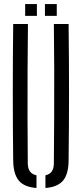

<svg xmlns="http://www.w3.org/2000/svg" viewBox="-20 -918 402 944"><path d="M44.9 -127.8Q42.9 -295.5 42.9 -464Q42.9 -632.4 44.9 -800H117.4Q116.2 -688.4 115.6 -573.2Q114.9 -458.1 115.3 -343.3Q115.6 -228.5 116.6 -116.5Q116.6 -90 127.1 -75.4Q137.5 -60.8 159.4 -56.2V6.3Q99 1.7 72.5 -30Q46 -61.7 44.9 -127.8ZM203.4 6.3V-56.2Q224.9 -60.8 234.8 -75.4Q244.8 -90 244.8 -116.5Q245.8 -228.5 246.3 -343.3Q246.9 -458.1 246.6 -573.2Q246.4 -688.4 244.8 -800H317.3Q319.4 -632.4 319.4 -464Q319.4 -295.5 317.3 -127.8Q316.6 -61.7 289.9 -30Q263.3 1.7 203.4 6.3ZM201 -840V-898.1H259.1V-840ZM103.7 -840V-898.1H161.4V-840Z"/></svg>

Font: Big Shoulders Stencil Display SC Thin
Style: Regular
Weight: 100
Designer: Patric King
Foundry: XO Type Co
Version: Version 2.001